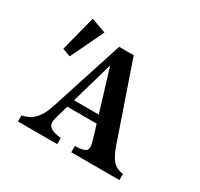

<svg xmlns="http://www.w3.org/2000/svg" viewBox="-173 -1070 1346 1291"><g transform="rotate(30 500.0 -425.0)"><path d="M312.5 -808.6 189.9 -553.2 127.4 -576.2 197.8 -850.1ZM412.6 -47.9V0H107.4V-46.9Q160.2 -59.1 186.8 -82.3Q213.4 -105.5 232.9 -138.7Q242.2 -154.8 250.7 -176.5Q259.3 -198.2 268.1 -225.1L445.8 -774.9H559.1L761.2 -188Q783.7 -123 812.3 -88.4Q840.8 -53.7 895.5 -47.9V0H521.5V-48.8Q560.1 -48.8 587.9 -57.4Q615.7 -65.9 615.7 -94.2Q615.7 -113.8 600.1 -164.1L573.2 -252H345.2L334 -212.9Q323.2 -176.3 316.4 -150.9Q309.6 -125.5 309.6 -111.8Q309.6 -89.4 325 -76.2Q340.3 -63 364 -56.6Q387.7 -50.3 412.6 -47.9ZM456.1 -636.2 362.8 -312H555.2Z"/></g></svg>

Font: BIZ UDMincho
Style: Bold
Weight: 700
Monospace: yes
Designer: TypeBank Co., Ltd.
Foundry: Morisawa Inc.
Version: Version 1.06